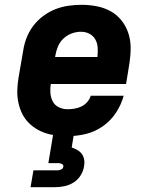

<svg xmlns="http://www.w3.org/2000/svg" viewBox="-20 -558 640 798"><path d="M261 8Q237 8 213 5Q189 2 167 -5.5Q145 -13 125.5 -26Q106 -39 91.5 -56Q77 -73 68 -94.5Q59 -116 55 -139Q51 -162 52 -186.5Q53 -211 57 -235L76 -345Q80 -373 90 -399.5Q100 -426 117.5 -449.5Q135 -473 159 -491Q183 -509 209.5 -519.5Q236 -530 264 -534Q292 -538 319 -538Q351 -538 382 -532Q413 -526 439.5 -511.5Q466 -497 485 -473Q504 -449 513.5 -420Q523 -391 523 -359Q523 -327 518 -295L504 -209H191Q188 -190 189.5 -171Q191 -152 199.5 -136Q208 -120 225 -112Q242 -104 261 -104Q275 -104 290 -106.5Q305 -109 318.5 -115.5Q332 -122 342.5 -134Q353 -146 357 -160H494Q484 -123 462 -89.5Q440 -56 407 -33Q374 -10 336 -1Q298 8 261 8ZM209 -321H385Q387 -340 386 -359Q385 -378 376.5 -393.5Q368 -409 352 -417.5Q336 -426 316 -426Q297 -426 278 -419Q259 -412 244 -398Q229 -384 221 -365Q213 -346 210 -327ZM107 220 119 150H219Q226 150 234 146.5Q242 143 243 135Q245 128 238 124Q231 120 224 120H181L201 0H287L278 55Q290 59 301.5 65.5Q313 72 320.5 82.5Q328 93 330 107Q332 121 329 135Q326 154 314.5 172Q303 190 285 201Q267 212 247 216Q227 220 207 220Z"/></svg>

Font: Iosevka Curly Slab HvExObl
Style: Regular
Weight: 900
Width: 7
Italic angle: -9°
Monospace: yes
Designer: Belleve Invis
Foundry: Belleve Invis
Version: Version 11.1.0; ttfautohint (v1.8.3)